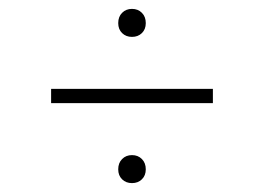

<svg xmlns="http://www.w3.org/2000/svg" viewBox="-20 -596 594 432"><path d="M277 -513Q263.5 -513 254.8 -521.5Q246 -530 246 -544Q246 -558.5 254.8 -567.2Q263.5 -576 277 -576Q290.5 -576 299.2 -567.2Q308 -558.5 308 -544Q308 -530 299.2 -521.5Q290.5 -513 277 -513ZM95 -364V-396H459V-364ZM277 -184Q263.5 -184 254.8 -192.5Q246 -201 246 -215Q246 -229.5 254.8 -238.2Q263.5 -247 277 -247Q290.5 -247 299.2 -238.2Q308 -229.5 308 -215Q308 -201 299.2 -192.5Q290.5 -184 277 -184Z"/></svg>

Font: Encode Sans Exp Th
Style: Regular
Weight: 100
Width: 7
Designer: Multiple Designers
Foundry: Impallari Type
Version: Version 3.002; ttfautohint (v1.8.3) -l 8 -r 50 -G 200 -x 14 